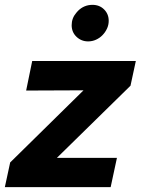

<svg xmlns="http://www.w3.org/2000/svg" viewBox="-48 -773 581 793"><path d="M0 0ZM-28 0 -6 -102 297 -400 60 -399 85 -521H513L491 -419L187 -121H435L409 0ZM316 -602Q288 -602 268 -621Q248 -640 248 -669Q248 -698 267 -720L274 -728Q299 -753 334 -753Q363 -753 382 -734Q401 -715 401 -687Q401 -670 394 -655Q387 -640 375.5 -628Q364 -616 348.5 -609Q333 -602 316 -602Z"/></svg>

Font: Rosa Sans
Style: Bold Italic
Weight: 700
Italic angle: -12°
Designer: Pentagram / MCKL
Foundry: Pentagram / MCKL
Version: Version 1.005;September 16, 2019;FontCreator 11.5.0.2425 64-